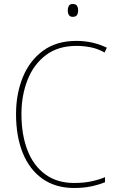

<svg xmlns="http://www.w3.org/2000/svg" viewBox="-20 -928 581 958"><path d="M361 -699Q270 -699 209 -653Q148 -607 117.5 -529.5Q87 -452 87 -359Q87 -256 117 -178.5Q147 -101 206 -58Q265 -15 350 -15Q399 -15 437.5 -23.5Q476 -32 504 -44V-19Q476 -7 437 1.5Q398 10 350 10Q257 10 192 -36Q127 -82 93.5 -165Q60 -248 60 -359Q60 -460 94 -543Q128 -626 195 -675Q262 -724 361 -724Q443 -724 513 -690L502 -666Q466 -686 430.5 -692.5Q395 -699 361 -699ZM343 -908Q360 -908 365 -898Q370 -888 370 -876Q370 -863 364.5 -853.5Q359 -844 343 -844Q329 -844 323.5 -853.5Q318 -863 318 -876Q318 -888 323 -898Q328 -908 343 -908Z"/></svg>

Font: Noto Sans Telugu SemiCondensed Thin
Style: Regular
Weight: 100
Width: 4
Designer: Jelle Bosma - Monotype Design Team
Foundry: Monotype Imaging Inc.
Version: Version 2.005; ttfautohint (v1.8.4.7-5d5b)